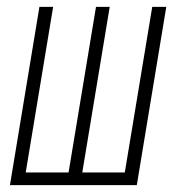

<svg xmlns="http://www.w3.org/2000/svg" viewBox="-20 -540 540 560"><path d="M9 0 95 -520H135L55 -37H180L260 -520H300L220 -37H344L424 -520H465L379 0Z"/></svg>

Font: Iosevka SS04 XLt Obl
Style: Regular
Weight: 200
Italic angle: -9°
Monospace: yes
Designer: Belleve Invis
Foundry: Belleve Invis
Version: Version 19.0.0; ttfautohint (v1.8.4)